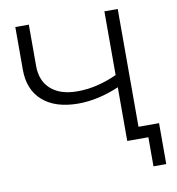

<svg xmlns="http://www.w3.org/2000/svg" viewBox="-92 -782 939 1021"><g transform="rotate(-10 377.5 -271.5)"><path d="M612 -64H723V157H654V0H540V-290Q426 -241 319 -241Q196 -241 127.5 -301Q59 -361 59 -469V-700H132V-477Q132 -396 183 -351Q234 -306 326 -306Q431 -306 540 -356V-700H612Z"/></g></svg>

Font: mBank
Style: Regular
Weight: 400
Designer: Julieta Ulanovsky
Foundry: Julieta Ulanovsky
Version: Version 7.200;PS 007.200;hotconv 1.0.88;makeotf.lib2.5.64775